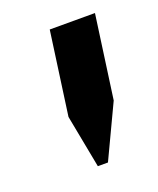

<svg xmlns="http://www.w3.org/2000/svg" viewBox="-69 -778 308 375"><g transform="rotate(-20 85.0 -590.5)"><path d="M146 -559 94 -449H73L52 -559L76 -732H170Z"/></g></svg>

Font: Rosario
Style: Italic
Weight: 400
Italic angle: -8.05°
Designer: Hector Gatti
Foundry: Omnibus Type
Version: Version 1.201